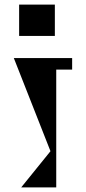

<svg xmlns="http://www.w3.org/2000/svg" viewBox="-20 -738 373 833"><path d="M218 -718V-582H63V-718ZM293 -486V-436H224V75H72L199 -82L40 -486Z"/></svg>

Font: Chokokutai
Style: Regular
Weight: 400
Designer: 108号,108go
Foundry: Font Zone 108
Version: Version 1.000; ttfautohint (v1.8.3)